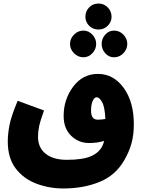

<svg xmlns="http://www.w3.org/2000/svg" viewBox="-20 -878 812 1086"><path d="M611 -783Q611 -814 589.5 -836Q568 -858 537 -858Q505 -858 484 -836Q463 -814 463 -783Q463 -754 484 -732.5Q505 -711 537 -711Q568 -711 589.5 -732.5Q611 -754 611 -783ZM524 -630Q524 -659 502.5 -682Q481 -705 452 -705Q421 -705 398.5 -682Q376 -659 376 -630Q376 -600 398.5 -577Q421 -554 452 -554Q481 -554 502.5 -577Q524 -600 524 -630ZM700 -630Q700 -659 678 -682Q656 -705 625 -705Q595 -705 575 -682Q555 -659 555 -630Q555 -600 575 -577Q595 -554 625 -554Q656 -554 678 -577Q700 -600 700 -630ZM532 -201Q495 -201 495 -252Q495 -285 504 -306.5Q513 -328 527 -328Q542 -328 557.5 -300.5Q573 -273 576 -205Q554 -201 532 -201ZM339 188Q452 188 543 151Q634 114 683 28Q709 -16 723 -64.5Q737 -113 737 -175Q737 -302 679.5 -381Q622 -460 534 -460Q448 -460 394 -388Q340 -316 340 -222Q340 -151 382.5 -110Q425 -69 484 -69Q530 -69 569 -81Q566 -69 561 -57Q544 -17 497 4.5Q450 26 358 26Q281 26 238 -8.5Q195 -43 195 -104Q195 -134 201.5 -164.5Q208 -195 229 -253L80 -308Q43 -220 33.5 -169.5Q24 -119 24 -78Q24 16 68.5 74.5Q113 133 185 160.5Q257 188 339 188Z"/></svg>

Font: Noto Sans Arabic Condensed Black
Style: Regular
Weight: 900
Width: 3
Designer: Nadine Chahine
Foundry: Monotype Imaging Inc.
Version: 1.001